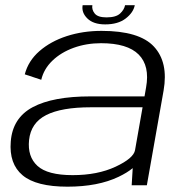

<svg xmlns="http://www.w3.org/2000/svg" viewBox="-20 -714 718 740"><path d="M487.5 0 491.5 -66Q470.5 -48.5 437 -32.5Q357.5 5.5 240 5.5Q119.5 5.5 67 -38.5Q14.5 -82.5 21.5 -168.5Q28.5 -259.5 106.2 -301Q184 -342.5 328.5 -342.5H537L543 -377Q558 -460 514.5 -503.8Q471 -547.5 369.5 -547.5Q313 -547.5 264 -529.8Q215 -512 182 -480.2Q149 -448.5 139 -406.5L75.5 -427.5Q89 -479.5 132 -517Q175 -554.5 237.2 -574.8Q299.5 -595 371.5 -595Q517 -595 573.2 -534.5Q629.5 -474 610.5 -365L546 0ZM500.5 -135.5 529.5 -300.5H330Q217 -300.5 158 -270.5Q99 -240.5 92 -174Q85.5 -110.5 124.2 -74.8Q163 -39 260 -39Q356 -39 425.5 -71.5Q495 -104 500.5 -135.5ZM385.5 -620Q340 -620 316.8 -642.8Q293.5 -665.5 298.5 -694H336Q333 -677 345 -662Q357 -647 390.5 -647Q427 -647 443 -662Q459 -677 462 -694H499.5Q494 -665.5 464.5 -642.8Q435 -620 385.5 -620Z"/></svg>

Font: Anybody ExtraExpanded Light
Style: Italic
Weight: 300
Width: 8
Italic angle: -10°
Designer: Tyler Finck
Foundry: Etcetera Type Company
Version: Version 1.010; ttfautohint (v1.8.3) -l 8 -r 50 -G 200 -x 14 